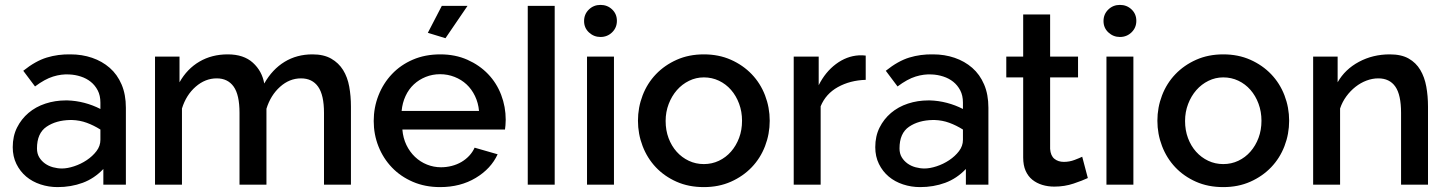

<svg xmlns="http://www.w3.org/2000/svg" viewBox="-20 -754 5913 784"><path d="M215 10Q179 10 145.5 -1Q112 -12 87 -33Q62 -54 47 -84.5Q32 -115 32 -153Q32 -198 49.5 -233Q67 -268 96.5 -293Q126 -318 165.5 -331Q205 -344 249 -344H255Q290 -343 324.5 -334Q359 -325 390 -309V-335Q390 -364 379 -385Q368 -406 350.5 -420Q333 -434 310 -441.5Q287 -449 263 -450Q231 -452 197 -441.5Q163 -431 123 -401L75 -465Q125 -505 171 -519Q217 -533 268 -532Q315 -532 356 -518Q397 -504 428 -477Q459 -450 476.5 -409Q494 -368 494 -314V0H402V-64Q365 -25 317.5 -7.5Q270 10 215 10ZM390 -225Q363 -242 334.5 -252.5Q306 -263 274 -264H267Q209 -263 170 -236.5Q131 -210 131 -148Q131 -127 140 -112Q149 -97 163.5 -86.5Q178 -76 196.5 -71Q215 -66 233 -66Q255 -66 282.5 -75Q310 -84 334 -100Q358 -116 374 -137Q390 -158 390 -183Z M1413 0H1303V-293Q1303 -366 1279 -400Q1255 -434 1209 -434Q1162 -434 1123.5 -399.5Q1085 -365 1068 -310V0H958V-293Q958 -367 934 -400.5Q910 -434 865 -434Q818 -434 779 -400Q740 -366 723 -311V0H613V-523H713V-418Q744 -473 794.5 -502.5Q845 -532 910 -532Q975 -532 1012.5 -498Q1050 -464 1059 -413Q1092 -471 1142 -501.5Q1192 -532 1256 -532Q1302 -532 1332.5 -514.5Q1363 -497 1381 -468Q1399 -439 1406 -400.5Q1413 -362 1413 -319Z M1799 -598 1727 -620 1784 -730H1889ZM1777 10Q1716 10 1666 -11.5Q1616 -33 1580.5 -70Q1545 -107 1525.5 -156Q1506 -205 1506 -260Q1506 -315 1525.5 -364.5Q1545 -414 1580.5 -451.5Q1616 -489 1666 -510.5Q1716 -532 1778 -532Q1839 -532 1888.5 -510Q1938 -488 1973 -451.5Q2008 -415 2026.5 -366.5Q2045 -318 2045 -265Q2045 -253 2044 -242.5Q2043 -232 2042 -225H1623Q1626 -190 1639.5 -162Q1653 -134 1674.5 -113.5Q1696 -93 1723.5 -82Q1751 -71 1781 -71Q1803 -71 1824.5 -76.5Q1846 -82 1864 -92.5Q1882 -103 1896 -118Q1910 -133 1918 -151L2012 -124Q1985 -65 1922.5 -27.5Q1860 10 1777 10ZM1936 -301Q1933 -334 1919.5 -362Q1906 -390 1885 -409.5Q1864 -429 1836 -440Q1808 -451 1777 -451Q1746 -451 1718.5 -440Q1691 -429 1670 -409.5Q1649 -390 1636 -362Q1623 -334 1620 -301Z M2135 -730H2245V0H2135Z M2377 0V-523H2487V0ZM2499 -669Q2499 -641 2479.5 -622Q2460 -603 2432 -603Q2405 -603 2385 -621.5Q2365 -640 2365 -668Q2365 -696 2384.5 -715Q2404 -734 2432 -734Q2460 -734 2479.5 -715.5Q2499 -697 2499 -669Z M2854 10Q2792 10 2742.5 -12Q2693 -34 2658 -71Q2623 -108 2604 -157.5Q2585 -207 2585 -261Q2585 -315 2604 -364.5Q2623 -414 2658.5 -451Q2694 -488 2743.5 -510Q2793 -532 2854 -532Q2915 -532 2964.5 -510Q3014 -488 3049.5 -451Q3085 -414 3104 -364.5Q3123 -315 3123 -261Q3123 -207 3104 -157.5Q3085 -108 3049.5 -71Q3014 -34 2964.5 -12Q2915 10 2854 10ZM2698 -260Q2698 -222 2710 -190Q2722 -158 2743 -134.5Q2764 -111 2792.5 -97.5Q2821 -84 2854 -84Q2887 -84 2915.5 -97.5Q2944 -111 2965 -135Q2986 -159 2998 -191Q3010 -223 3010 -261Q3010 -298 2998 -330.5Q2986 -363 2965 -387Q2944 -411 2915.5 -424.5Q2887 -438 2854 -438Q2822 -438 2793.5 -424Q2765 -410 2744 -386Q2723 -362 2710.5 -329.5Q2698 -297 2698 -260Z M3515 -428Q3451 -426 3401.5 -398.5Q3352 -371 3331 -320V0H3221V-523H3323V-406Q3350 -460 3393.5 -492.5Q3437 -525 3487 -528Q3497 -528 3503.5 -528Q3510 -528 3515 -527Z M3737 10Q3701 10 3667.5 -1Q3634 -12 3609 -33Q3584 -54 3569 -84.5Q3554 -115 3554 -153Q3554 -198 3571.5 -233Q3589 -268 3618.5 -293Q3648 -318 3687.5 -331Q3727 -344 3771 -344H3777Q3812 -343 3846.5 -334Q3881 -325 3912 -309V-335Q3912 -364 3901 -385Q3890 -406 3872.5 -420Q3855 -434 3832 -441.5Q3809 -449 3785 -450Q3753 -452 3719 -441.5Q3685 -431 3645 -401L3597 -465Q3647 -505 3693 -519Q3739 -533 3790 -532Q3837 -532 3878 -518Q3919 -504 3950 -477Q3981 -450 3998.5 -409Q4016 -368 4016 -314V0H3924V-64Q3887 -25 3839.5 -7.5Q3792 10 3737 10ZM3912 -225Q3885 -242 3856.5 -252.5Q3828 -263 3796 -264H3789Q3731 -263 3692 -236.5Q3653 -210 3653 -148Q3653 -127 3662 -112Q3671 -97 3685.5 -86.5Q3700 -76 3718.5 -71Q3737 -66 3755 -66Q3777 -66 3804.5 -75Q3832 -84 3856 -100Q3880 -116 3896 -137Q3912 -158 3912 -183Z M4422 -27Q4401 -17 4364 -4.5Q4327 8 4285 8Q4259 8 4236 1Q4213 -6 4195.5 -20Q4178 -34 4168 -56.5Q4158 -79 4158 -111V-438H4089V-523H4158V-695H4268V-523H4382V-438H4268V-146Q4270 -118 4285.5 -105.5Q4301 -93 4324 -93Q4347 -93 4368 -101Q4389 -109 4399 -114Z M4498 0V-523H4608V0ZM4620 -669Q4620 -641 4600.5 -622Q4581 -603 4553 -603Q4526 -603 4506 -621.5Q4486 -640 4486 -668Q4486 -696 4505.5 -715Q4525 -734 4553 -734Q4581 -734 4600.5 -715.5Q4620 -697 4620 -669Z M4975 10Q4913 10 4863.5 -12Q4814 -34 4779 -71Q4744 -108 4725 -157.5Q4706 -207 4706 -261Q4706 -315 4725 -364.5Q4744 -414 4779.5 -451Q4815 -488 4864.5 -510Q4914 -532 4975 -532Q5036 -532 5085.5 -510Q5135 -488 5170.5 -451Q5206 -414 5225 -364.5Q5244 -315 5244 -261Q5244 -207 5225 -157.5Q5206 -108 5170.5 -71Q5135 -34 5085.5 -12Q5036 10 4975 10ZM4819 -260Q4819 -222 4831 -190Q4843 -158 4864 -134.5Q4885 -111 4913.5 -97.5Q4942 -84 4975 -84Q5008 -84 5036.5 -97.5Q5065 -111 5086 -135Q5107 -159 5119 -191Q5131 -223 5131 -261Q5131 -298 5119 -330.5Q5107 -363 5086 -387Q5065 -411 5036.5 -424.5Q5008 -438 4975 -438Q4943 -438 4914.5 -424Q4886 -410 4865 -386Q4844 -362 4831.5 -329.5Q4819 -297 4819 -260Z M5811 0H5701V-293Q5701 -367 5677.5 -400.5Q5654 -434 5608 -434Q5584 -434 5560 -425Q5536 -416 5515 -399.5Q5494 -383 5477.5 -360.5Q5461 -338 5452 -311V0H5342V-523H5442V-418Q5472 -471 5529 -501.5Q5586 -532 5655 -532Q5702 -532 5732 -515Q5762 -498 5779.5 -468.5Q5797 -439 5804 -400.5Q5811 -362 5811 -319Z"/></svg>

Font: IngvarSans
Style: Regular
Weight: 600
Version: Version 3.000